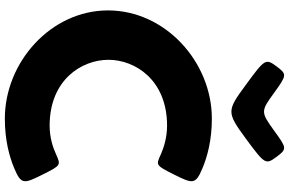

<svg xmlns="http://www.w3.org/2000/svg" viewBox="-220 -958 1193 793"><g transform="rotate(90 376.5 -561.5)"><path d="M254 -1107C287 -1151 290 -1150 365 -1096C439 -1042 443 -1042 518 -1096C592 -1150 595 -1151 628 -1107C661 -1062 659 -1059 552 -980C444 -901 438 -901 331 -980C223 -1059 221 -1062 254 -1107ZM499 -170C310 -170 227 -302 227 -413C227 -523 310 -655 499 -655C547 -655 588 -642 616 -630C662 -609 662 -606 701 -684C740 -762 743 -773 673 -802C627 -821 560 -840 470 -840C236 -840 23 -648 23 -411C23 -175 237 15 470 15C560 15 627 -4 673 -23C743 -52 740 -63 701 -141C662 -219 662 -216 616 -196C588 -183 547 -170 499 -170Z"/></g></svg>

Font: Hussar Print
Style: Bold
Weight: 700
Foundry: Cannot Into Space Fonts
Version: Version 2.00